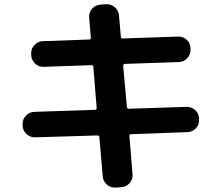

<svg xmlns="http://www.w3.org/2000/svg" viewBox="-20 -809 1040 899"><path d="M145.5 -166Q122.1 -165 104.5 -181.2Q86.9 -197.3 85.9 -219.7V-226.6Q85 -250 101.1 -267.1Q117.2 -284.2 139.6 -285.2L425.8 -294.9Q432.6 -294.9 432.6 -303.7L417 -496.1Q417 -503.9 408.2 -503.9L184.6 -496.1Q161.1 -495.1 144 -511.7Q127 -528.3 126 -550.8V-557.6Q125 -581.1 141.1 -598.1Q157.2 -615.2 179.7 -616.2L397.5 -624Q405.3 -624 405.3 -632.8L397.5 -726.6Q395.5 -750 410.6 -767.6Q425.8 -785.2 449.2 -787.1L475.6 -789.1Q499 -791 517.1 -775.4Q535.2 -759.8 537.1 -737.3L545.9 -637.7Q545.9 -628.9 554.7 -628.9L813.5 -637.7Q836.9 -638.7 854 -623Q871.1 -607.4 872.1 -584V-577.1Q873 -553.7 856.9 -536.6Q840.8 -519.5 818.4 -518.6L565.4 -509.8Q557.6 -509.8 556.6 -501L574.2 -308.6Q574.2 -299.8 583 -299.8L852.5 -308.6Q876 -309.6 893.6 -293.9Q911.1 -278.3 912.1 -254.9V-248Q913.1 -224.6 897 -208Q880.9 -191.4 858.4 -190.4L592.8 -180.7Q585.9 -180.7 585.9 -171.9L600.6 6.8Q602.5 30.3 587.4 47.9Q572.3 65.4 548.8 67.4L522.5 69.3Q499 71.3 481 55.7Q462.9 40 460.9 16.6L445.3 -167Q445.3 -174.8 435.5 -174.8Z"/></svg>

Font: Rounded Mgen+ 1mn bold
Style: Bold
Weight: 700
Designer: [Source Han Sans]
Ryoko NISHIZUKA  (kana & ideographs); Paul D. Hunt (Latin, Greek & Cyrillic); Wenlong ZHANG  (bopomofo
Version: Version 1.059.20150602